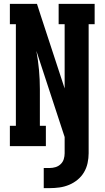

<svg xmlns="http://www.w3.org/2000/svg" viewBox="-20 -755 540 992"><path d="M206 217V113H237Q252 113 267 108.5Q282 104 293.5 93Q305 82 309.5 67Q314 52 314 37V-47L168 -492Q177 -443 181.5 -393.5Q186 -344 186 -294V-105H217V0H31V-105H62V-630H31V-735H171L191 -673L314 -298V-630H283V-735H469V-630H438V37Q438 62 432.5 87.5Q427 113 414 135Q401 157 381 173.5Q361 190 337 200Q313 210 287.5 213.5Q262 217 237 217Z"/></svg>

Font: Iosevka Curly Slab Extrabold
Style: Regular
Weight: 800
Monospace: yes
Designer: Belleve Invis
Foundry: Belleve Invis
Version: Version 22.1.2; ttfautohint (v1.8.4)